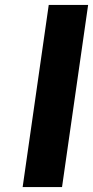

<svg xmlns="http://www.w3.org/2000/svg" viewBox="-20 -760 378 780"><path d="M72 0 178 -740H338L232 0Z"/></svg>

Font: Lexend
Style: Bold Italic
Weight: 700
Italic angle: -8.13011°
Designer: Bonnie Shaver-Troup, Thomas Jockin
Foundry: Lexend
Version: Version 1.007